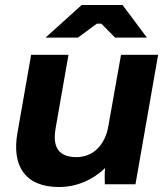

<svg xmlns="http://www.w3.org/2000/svg" viewBox="-20 -740 676 771"><path d="M217 11C287 11 352 -17 402 -65C400 -44 400 -18 401 0H524L615 -520H466L415 -233C402 -157 353 -109 287 -109C200 -109 194 -169 203 -223L255 -520H105L50 -206C27 -76 79 11 217 11ZM570 -589 472 -720H308L163 -589H293L369 -645H387L442 -589Z"/></svg>

Font: Fixel Display 20240404
Style: Bold Italic
Weight: 700
Italic angle: -10°
Designer: AlfaBravo + MacPaw
Foundry: Kyrylo Tkachov, Marchela Mozhyna, Serhii Makarenko, Maria Weinstein, Zakhar Kryvoshyya
Version: Version 1.211;Glyphs 3.2 (3225)